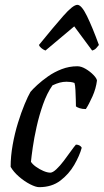

<svg xmlns="http://www.w3.org/2000/svg" viewBox="-20 -774 429 794"><path d="M142 0Q128 0 104.5 -12Q81 -24 58.5 -43.5Q36 -63 24 -84Q24 -128 32.5 -175.5Q41 -223 54.5 -266.5Q68 -310 82 -343.5Q96 -377 106 -394Q115 -405 134 -422.5Q153 -440 178.5 -458Q204 -476 235 -488Q266 -500 300 -500Q316 -500 334.5 -489Q353 -478 366.5 -464Q380 -450 381 -441Q377 -408 362.5 -375.5Q348 -343 335 -323Q320 -323 309.5 -326.5Q299 -330 294 -334Q294 -342 293.5 -361.5Q293 -381 292 -401.5Q291 -422 288 -431Q280 -434 271.5 -435Q263 -436 255 -436Q241 -436 227.5 -432.5Q214 -429 197 -421Q174 -388 158 -342.5Q142 -297 131.5 -250Q121 -203 115.5 -164.5Q110 -126 108 -105Q114 -95 128.5 -84.5Q143 -74 159.5 -67Q176 -60 188 -60Q198 -60 213 -74Q228 -88 243.5 -108.5Q259 -129 272.5 -148Q286 -167 294 -176Q303 -176 309.5 -172Q316 -168 318 -163Q309 -130 287 -92Q265 -54 229.5 -27Q194 0 142 0ZM168 -565Q158 -569 150.5 -575.5Q143 -582 141 -588Q202 -663 242 -708.5Q282 -754 300 -754Q317 -754 339.5 -708Q362 -662 389 -588Q384 -582 378 -575Q372 -568 361 -565L287 -665Z"/></svg>

Font: Texturina 72pt 72pt Medium
Style: Italic
Weight: 500
Italic angle: -11°
Designer: Guillermo Torres Carreño
Foundry: Omnibus-Type
Version: Version 1.002; ttfautohint (v1.8.3)